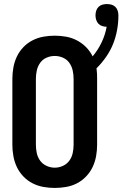

<svg xmlns="http://www.w3.org/2000/svg" viewBox="-20 -919 604 947"><path d="M250 8Q278 8 306.5 3Q335 -2 360 -15Q385 -28 405 -49Q425 -70 437 -95.5Q449 -121 454 -149Q459 -177 459 -205V-530Q459 -543 458.5 -556Q458 -569 456 -582Q482 -608 503 -638Q524 -668 537.5 -701.5Q551 -735 557.5 -771Q564 -807 564 -843Q564 -855 560.5 -866Q557 -877 549 -885Q541 -893 530 -896Q519 -899 507 -899Q496 -899 485 -896Q474 -893 466 -885Q458 -877 454.5 -866Q451 -855 451 -843Q451 -832 454.5 -821Q458 -810 465.5 -802Q473 -794 484 -790.5Q495 -787 506 -787Q499 -747 481 -709.5Q463 -672 437 -641Q424 -667 404 -687Q384 -707 359 -720Q334 -733 306 -738Q278 -743 250 -743Q222 -743 194 -738Q166 -733 140.5 -720Q115 -707 95 -686Q75 -665 63 -639.5Q51 -614 46 -586Q41 -558 41 -530V-205Q41 -177 46 -149Q51 -121 63 -95.5Q75 -70 95 -49Q115 -28 140.5 -15Q166 -2 194 3Q222 8 250 8ZM250 -92Q229 -92 209.5 -101Q190 -110 178 -126.5Q166 -143 161.5 -163.5Q157 -184 157 -205V-530Q157 -551 161.5 -571.5Q166 -592 178 -609Q190 -626 209.5 -634.5Q229 -643 250 -643Q271 -643 290.5 -634.5Q310 -626 322 -609Q334 -592 338.5 -571.5Q343 -551 343 -530V-205Q343 -184 338.5 -163.5Q334 -143 322 -126.5Q310 -110 290.5 -101Q271 -92 250 -92Z"/></svg>

Font: Iosevka SS09
Style: Bold
Weight: 700
Monospace: yes
Designer: Belleve Invis
Foundry: Belleve Invis
Version: Version 5.2.1; ttfautohint (v1.8.3)